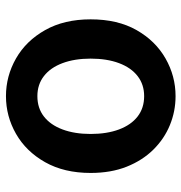

<svg xmlns="http://www.w3.org/2000/svg" viewBox="-2 -608 623 660"><g transform="rotate(90 310.0 -277.5)"><path d="M310 14Q241 14 180.5 -20.5Q120 -55 83 -120.5Q46 -186 46 -277Q46 -370 83 -435Q120 -500 180.5 -534.5Q241 -569 310 -569Q362 -569 409.5 -549.5Q457 -530 494 -492.5Q531 -455 552.5 -401Q574 -347 574 -277Q574 -186 537 -120.5Q500 -55 439.5 -20.5Q379 14 310 14ZM310 -94Q351 -94 380 -116.5Q409 -139 424.5 -180.5Q440 -222 440 -277Q440 -333 424.5 -374.5Q409 -416 380 -438.5Q351 -461 310 -461Q270 -461 241 -438.5Q212 -416 196.5 -374.5Q181 -333 181 -277Q181 -222 196.5 -180.5Q212 -139 241 -116.5Q270 -94 310 -94Z"/></g></svg>

Font: Noto Sans HK SemiBold
Style: Regular
Weight: 600
Version: Version 2.004-H2;hotconv 1.0.118;makeotfexe 2.5.65603